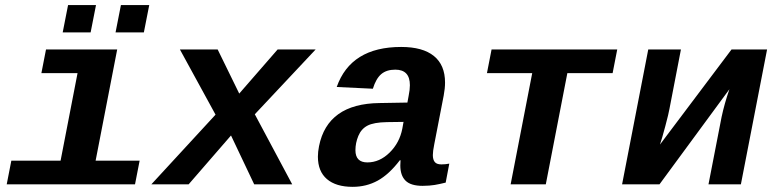

<svg xmlns="http://www.w3.org/2000/svg" viewBox="-20 -722 3040 752"><path d="M354.5 -92.8H526.9L508.8 0H6.3L24.4 -92.8H217.3L283.7 -435.5H142.1L160.2 -528.3H439ZM432.6 -595.2 453.6 -702.1H564.5L543.5 -595.2ZM225.6 -595.2 246.6 -702.1H356L335 -595.2Z M975.6 0 884.8 -191.4 718.8 0H572.8L824.2 -272.9L684.6 -528.3H832.5L917 -355.5L1067.4 -528.3H1216.3L978 -274.4L1124.5 0Z M1361.3 9.8Q1295.9 9.8 1260.5 -20.5Q1225.1 -50.8 1225.1 -108.4Q1225.1 -127.4 1229.5 -149.4Q1262.7 -315.9 1466.3 -318.4L1575.7 -320.3L1580.6 -347.2Q1585.4 -370.6 1585.4 -388.2Q1585.4 -449.2 1528.3 -449.2Q1493.7 -449.2 1473.1 -431.6Q1452.6 -414.1 1440.4 -374.5L1298.8 -381.3Q1354 -538.1 1551.3 -538.1Q1635.7 -538.1 1679.4 -502.7Q1723.1 -467.3 1723.1 -398.4Q1723.1 -376 1717.8 -347.7L1680.7 -156.2Q1675.3 -129.4 1675.3 -114.7Q1675.3 -96.7 1682.9 -87.4Q1690.4 -78.1 1709 -78.1Q1724.6 -78.1 1739.7 -81.1L1725.6 -6.8Q1712.9 -3.9 1702.6 -1.5Q1692.4 1 1682.4 2.4Q1672.4 3.9 1661.1 4.9Q1649.9 5.9 1635.3 5.9Q1588.9 5.9 1568.4 -14.4Q1547.9 -34.7 1547.9 -74.2L1548.8 -94.2H1545.9Q1503.9 -39.1 1459.5 -14.6Q1415 9.8 1361.3 9.8ZM1560.5 -244.6 1495.1 -243.7Q1443.8 -242.7 1419.4 -230Q1395 -217.3 1383.5 -189.7Q1372.1 -162.1 1372.1 -133.8Q1372.1 -85.9 1418.9 -85.9Q1466.8 -85.9 1505.9 -124.3Q1544.9 -162.6 1555.7 -217.8Z M1905.3 -528.3H2397.5L2379.4 -435.5H2202.1L2117.7 0H1980L2064.5 -435.5H1887.2Z M2647 -528.3 2602.1 -295.9Q2599.1 -277.8 2585.7 -227.5Q2572.3 -177.2 2564.9 -155.8L2845.2 -528.3H2984.4L2881.8 0H2754.9L2806.2 -263.7Q2817.4 -316.4 2836.9 -372.6L2563 0H2416.5L2519 -528.3Z"/></svg>

Font: Liberation Mono
Style: Bold Italic
Weight: 700
Italic angle: -12°
Monospace: yes
Designer: Steve Matteson
Foundry: Ascender Corporation
Version: Version 2.1.5